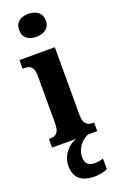

<svg xmlns="http://www.w3.org/2000/svg" viewBox="-189 -815 681 1102"><g transform="rotate(-20 151.5 -264.0)"><path d="M145 -628C190 -628 227 -650 227 -698C227 -747 190 -768 145 -768C99 -768 64 -747 64 -698C64 -650 99 -628 145 -628ZM11 0H160C109 14 63 68 63 130C63 206 105 240 190 240C207 240 246 234 264 224V160C244 165 226 168 211 168C179 168 154 152 154 115C154 52 197 13 231 0H287V-53H278C245 -53 223 -67 223 -125V-536H7V-483H21C53 -483 75 -469 75 -415V-125C75 -68 54 -53 21 -53H11Z"/></g></svg>

Font: Noto Serif Sinhala ExtraCondensed ExtraBold
Style: Regular
Weight: 800
Width: 2
Designer: Jelle Bosma - Monotype Design Team
Foundry: Monotype Imaging Inc.
Version: Version 2.007